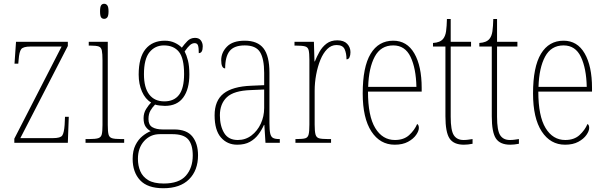

<svg xmlns="http://www.w3.org/2000/svg" viewBox="-20 -758 3208 1019"><path d="M56 0V-22L307 -511H142Q103 -511 92.5 -497Q82 -483 79 -442L77 -420H57L65 -536H340V-514L88 -25H262Q301 -25 310.5 -39Q320 -53 323 -95L325 -138H345L340 0Z M533 -658Q522 -658 516.5 -666Q511 -674 511 -698Q511 -721 516.5 -729.5Q522 -738 533 -738Q543 -738 549.5 -729.5Q556 -721 556 -698Q556 -674 549.5 -666Q543 -658 533 -658ZM434 0V-20H454Q486 -20 501 -24.5Q516 -29 520 -44.5Q524 -60 524 -95V-437Q524 -473 520.5 -490Q517 -507 503.5 -511.5Q490 -516 460 -516H451V-536H552V-95Q552 -60 556 -44.5Q560 -29 574.5 -24.5Q589 -20 621 -20H639V0Z M847 241Q763 241 723.5 198.5Q684 156 684 85Q684 42 699 12Q714 -18 736.5 -36Q759 -54 780 -62Q765 -69 753.5 -85Q742 -101 742 -131Q742 -158 755.5 -179.5Q769 -201 782 -214Q751 -232 733.5 -272Q716 -312 716 -362Q716 -453 752.5 -497.5Q789 -542 855 -542Q884 -542 907.5 -531Q931 -520 945 -505Q958 -523 974.5 -540Q991 -557 1015 -557Q1036 -557 1046 -543.5Q1056 -530 1056 -512Q1056 -476 1035 -476Q1035 -504 1031 -516.5Q1027 -529 1013 -529Q1000 -529 988 -518.5Q976 -508 960 -485Q970 -466 977.5 -437Q985 -408 985 -363Q985 -285 952.5 -240.5Q920 -196 855 -196Q844 -196 827.5 -198Q811 -200 803 -203Q789 -189 778.5 -171Q768 -153 768 -126Q768 -95 788.5 -83Q809 -71 843 -71H904Q971 -71 1001 -33.5Q1031 4 1031 66Q1031 146 983.5 193.5Q936 241 847 241ZM852 -220Q904 -220 930.5 -255Q957 -290 957 -365Q957 -449 929.5 -483Q902 -517 850 -517Q803 -517 773.5 -481Q744 -445 744 -364Q744 -293 772 -256.5Q800 -220 852 -220ZM849 216Q930 216 966.5 174.5Q1003 133 1003 67Q1003 10 979 -18Q955 -46 895 -46H828Q778 -46 745 -9.5Q712 27 712 85Q712 121 724.5 150.5Q737 180 766.5 198Q796 216 849 216Z M1239 10Q1186 10 1152.5 -28.5Q1119 -67 1119 -146Q1119 -224 1166.5 -261.5Q1214 -299 1313 -303L1382 -306V-371Q1382 -446 1360 -481.5Q1338 -517 1279 -517Q1223 -517 1199 -487.5Q1175 -458 1175 -395Q1154 -395 1154 -439Q1154 -479 1184.5 -510.5Q1215 -542 1279 -542Q1347 -542 1378.5 -501.5Q1410 -461 1410 -372V-105Q1410 -68 1414 -50Q1418 -32 1429 -26Q1440 -20 1461 -20H1465V0H1389L1383 -95H1381Q1369 -68 1351 -44Q1333 -20 1306 -5Q1279 10 1239 10ZM1242 -15Q1283 -15 1314.5 -39Q1346 -63 1364 -101.5Q1382 -140 1382 -185V-283L1312 -280Q1221 -277 1184 -242Q1147 -207 1147 -146Q1147 -90 1169.5 -52.5Q1192 -15 1242 -15Z M1548 0V-20H1555Q1586 -20 1600 -24Q1614 -28 1618 -44.5Q1622 -61 1622 -97V-441Q1622 -476 1618 -492Q1614 -508 1598.5 -512Q1583 -516 1550 -516H1543V-536H1646L1649 -432H1651Q1661 -457 1675.5 -483Q1690 -509 1713 -526.5Q1736 -544 1770 -544Q1805 -544 1822.5 -525.5Q1840 -507 1840 -481Q1840 -465 1835 -454Q1830 -443 1819 -443Q1819 -475 1809 -497Q1799 -519 1766 -519Q1738 -519 1716.5 -497.5Q1695 -476 1680.5 -440.5Q1666 -405 1658 -362Q1650 -319 1650 -277V-97Q1650 -61 1654.5 -44.5Q1659 -28 1673.5 -24Q1688 -20 1719 -20H1737V0Z M2075 10Q1997 10 1951 -60.5Q1905 -131 1905 -262Q1905 -403 1947 -472.5Q1989 -542 2067 -542Q2140 -542 2179 -474.5Q2218 -407 2218 -291V-272H1933Q1933 -142 1971.5 -78.5Q2010 -15 2076 -15Q2123 -15 2151.5 -41Q2180 -67 2194 -100Q2203 -95 2203 -79Q2203 -63 2188.5 -42Q2174 -21 2145.5 -5.5Q2117 10 2075 10ZM2190 -297Q2188 -395 2159 -456Q2130 -517 2067 -517Q2001 -517 1969 -457.5Q1937 -398 1934 -297Z M2442 10Q2388 10 2366 -23Q2344 -56 2344 -141V-511H2278V-530Q2316 -532 2332 -552Q2344 -567 2347.5 -592.5Q2351 -618 2352 -657H2372V-536H2480V-511H2372V-138Q2372 -66 2388.5 -40.5Q2405 -15 2440 -15Q2453 -15 2463.5 -16.5Q2474 -18 2488 -20V5Q2463 10 2442 10Z M2688 10Q2634 10 2612 -23Q2590 -56 2590 -141V-511H2524V-530Q2562 -532 2578 -552Q2590 -567 2593.5 -592.5Q2597 -618 2598 -657H2618V-536H2726V-511H2618V-138Q2618 -66 2634.5 -40.5Q2651 -15 2686 -15Q2699 -15 2709.5 -16.5Q2720 -18 2734 -20V5Q2709 10 2688 10Z M2979 10Q2901 10 2855 -60.5Q2809 -131 2809 -262Q2809 -403 2851 -472.5Q2893 -542 2971 -542Q3044 -542 3083 -474.5Q3122 -407 3122 -291V-272H2837Q2837 -142 2875.5 -78.5Q2914 -15 2980 -15Q3027 -15 3055.5 -41Q3084 -67 3098 -100Q3107 -95 3107 -79Q3107 -63 3092.5 -42Q3078 -21 3049.5 -5.5Q3021 10 2979 10ZM3094 -297Q3092 -395 3063 -456Q3034 -517 2971 -517Q2905 -517 2873 -457.5Q2841 -398 2838 -297Z"/></svg>

Font: Noto Serif Armenian Condensed Thin
Style: Regular
Weight: 100
Width: 3
Designer: Monotype Design Team
Foundry: Monotype Imaging Inc.
Version: Version 2.008; ttfautohint (v1.8.4.7-5d5b)